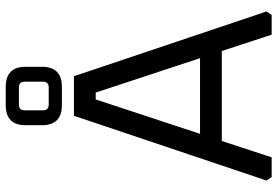

<svg xmlns="http://www.w3.org/2000/svg" viewBox="-169 -799 968 670"><g transform="rotate(-90 315.0 -464.0)"><path d="M20 -18 246 -690H384L610 -18L598 0H529L472 -174H158L101 0H32ZM183 -250H447L327 -614H303ZM213 -802V-858Q213 -928 283 -928H347Q417 -928 417 -858V-802Q417 -732 347 -732H283Q213 -732 213 -802ZM265 -798Q265 -778 285 -778H345Q365 -778 365 -798V-862Q365 -882 345 -882H285Q265 -882 265 -862Z"/></g></svg>

Font: Oxanium
Style: Regular
Weight: 400
Designer: Severin Meyer
Version: Version 1.001